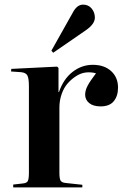

<svg xmlns="http://www.w3.org/2000/svg" viewBox="-20 -810 544 830"><path d="M210 -582 202.1 -590.8 294.9 -755.9Q313 -790 338.9 -790Q362.3 -790 376.2 -773.2Q390.1 -756.3 390.1 -733.9Q390.1 -706.1 351.1 -679.2ZM37.1 0V-12.2L80.1 -17.1Q95.7 -18.6 100.3 -27.6Q105 -36.6 105 -63V-437Q105 -471.2 98.4 -483.6Q91.8 -496.1 70.8 -498L27.8 -501L28.8 -512.2L227.1 -522L232.9 -516.1V-412.1H234.9Q254.4 -468.8 293.9 -499.3Q333.5 -529.8 380.9 -529.8Q430.7 -529.8 460.4 -502.7Q490.2 -475.6 490.2 -431.2Q490.2 -395 471.9 -372.6Q453.6 -350.1 415 -350.1Q382.8 -350.1 365.5 -364.5Q348.1 -378.9 348.1 -400.9Q348.1 -418.9 358.4 -438.7Q368.7 -458.5 395 -493.2Q374 -499 352.3 -496.8Q330.6 -494.6 309.8 -481.4Q289.1 -468.3 272.7 -449.7Q256.3 -431.2 246.6 -403.6Q236.8 -376 236.8 -345.2V-62Q236.8 -38.1 241.9 -29.3Q247.1 -20.5 264.2 -19L335.9 -11.2V0Z"/></svg>

Font: Display Semibold
Style: Regular
Weight: 600
Designer: Latin by Veronika Burian and Jose Scaglione. Greek by Irene Vlachou. Cyrillic by Vera Evstafieva.
Foundry: TypeTogether
Version: Version 3.002